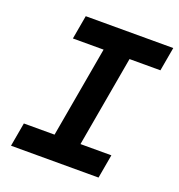

<svg xmlns="http://www.w3.org/2000/svg" viewBox="-126 -798 842 904"><g transform="rotate(20 294.5 -346.5)"><path d="M28.3 0 49.3 -119.1H203.1L283.2 -574.2H129.4L150.4 -693.4H588.9L567.9 -574.2H413.1L333 -119.1H487.8L466.8 0Z"/></g></svg>

Font: CaskaydiaCove NF
Style: Bold Italic
Weight: 700
Italic angle: -10°
Designer: Aaron Bell
Foundry: Saja Typeworks
Version: Version 2111.001; VTT 6.35;Nerd Fonts 3.2.1